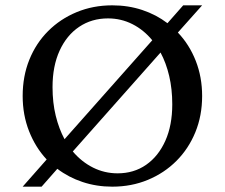

<svg xmlns="http://www.w3.org/2000/svg" viewBox="-20 -690 843 720"><path d="M65 10 155 -92Q113 -137 89 -198Q65 -259 65 -330Q65 -404 90 -466Q115 -528 160.5 -573.5Q206 -619 267.5 -644.5Q329 -670 401 -670Q461 -670 513.5 -652.5Q566 -635 608 -603L667 -670H738L647 -568Q690 -523 714 -462Q738 -401 738 -330Q738 -256 712.5 -194Q687 -132 641.5 -86.5Q596 -41 534.5 -15.5Q473 10 401 10Q342 10 289.5 -7.5Q237 -25 195 -57L136 10ZM177 -363Q177 -305 189 -256Q201 -207 222 -168L551 -539Q519 -578 476.5 -599.5Q434 -621 385 -621Q324 -621 277 -589.5Q230 -558 203.5 -500Q177 -442 177 -363ZM421 -40Q482 -40 528 -72Q574 -104 600 -162Q626 -220 626 -299Q626 -356 614.5 -405Q603 -454 582 -493L253 -122Q286 -83 329 -61.5Q372 -40 421 -40Z"/></svg>

Font: Spectral Medium
Style: Regular
Weight: 500
Designer: Jean-Baptiste Levee
Foundry: Production Type
Version: Version 2.001